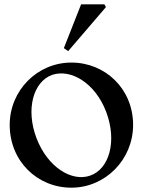

<svg xmlns="http://www.w3.org/2000/svg" viewBox="-20 -855 662 890"><path d="M311 15C468 15 597 -115 597 -276C597 -443 468 -565 311 -565C153 -565 25 -436 25 -276C25 -108 153 15 311 15ZM398 -41C313 -11 201 -79 149 -215C98 -350 135 -477 222 -508C308 -537 421 -471 472 -337C524 -200 486 -71 398 -41ZM276 -632 296 -618 471 -822 464 -835H356Z"/></svg>

Font: Basteleur Moonlight
Style: Regular
Weight: 300
Designer: Keussel
Foundry: Keussel Studio
Version: Version 1.300;Glyphs 3.2 (3192)